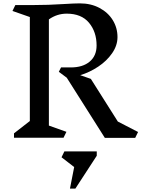

<svg xmlns="http://www.w3.org/2000/svg" viewBox="-20 -815 841 1139"><path d="M782 3H602L376 -354L329 -389L342 -415H400Q471 -415 512 -449.5Q553 -484 553 -545Q553 -626 508 -680Q463 -734 376 -734Q318 -734 270 -700V-70L374 -33L357 2H63V-24L157 -97V-714L54 -750L71 -785H177Q268 -785 358 -791Q422 -795 454 -795Q519 -795 570 -768Q621 -741 649 -695.5Q677 -650 677 -595Q677 -545 645 -499Q613 -453 562.5 -419.5Q512 -386 456 -369L519 -347L679 -94L799 -32ZM554 109 427 304H395L420 176L345 118L362 83H554Z"/></svg>

Font: Inknut Antiqua Light
Style: Regular
Weight: 300
Designer: Claus Eggers Sørensen
Foundry: Claus Eggers Sørensen
Version: Version 1.003; ttfautohint (v1.8.2) -l 8 -r 50 -G 200 -x 14 